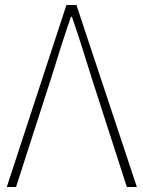

<svg xmlns="http://www.w3.org/2000/svg" viewBox="-20 -746 572 766"><path d="M7 0 245 -726H285L526 0H486L346 -434Q325 -502 307.5 -557Q290 -612 267 -679H263Q240 -612 222.5 -557Q205 -502 184 -434L44 0Z"/></svg>

Font: Noto Sans SC Thin
Style: Regular
Weight: 100
Designer: Ryoko NISHIZUKA 西塚涼子 (kana, bopomofo & ideographs); Paul D. Hunt (Latin, Greek & Cyrillic); Sandoll Communications 산돌커뮤니
Foundry: Adobe
Version: Version 2.004-H2;hotconv 1.0.118;makeotfexe 2.5.65603